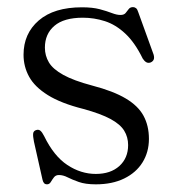

<svg xmlns="http://www.w3.org/2000/svg" viewBox="-20 -494 484 526"><path d="M242.5 -17.5Q283 -17.5 307 -39.2Q331 -61 331 -96.5Q331 -118.5 320.2 -136Q309.5 -153.5 282.8 -168Q256 -182.5 208.5 -195.5Q147 -211 111 -233.5Q75 -256 59.8 -283.8Q44.5 -311.5 44.5 -344Q44.5 -402 86.2 -438Q128 -474 204.5 -474Q233.5 -474 253.2 -468.8Q273 -463.5 286.5 -458.2Q300 -453 310 -453Q319.5 -453 324 -458.2Q328.5 -463.5 332.5 -469Q336.5 -474.5 344.5 -474.5Q349 -474.5 352.8 -471.5Q356.5 -468.5 359 -460L399 -349.5Q403 -340 401.8 -333.2Q400.5 -326.5 393 -323Q386 -320.5 380.8 -323.5Q375.5 -326.5 371 -333.5Q349.5 -377.5 323.2 -402Q297 -426.5 267.5 -436Q238 -445.5 207 -445.5Q155 -445.5 129 -423.2Q103 -401 103 -363.5Q103 -341.5 114 -323Q125 -304.5 153.5 -288.8Q182 -273 233 -259.5Q290.5 -244.5 324.5 -224.2Q358.5 -204 373.2 -176.8Q388 -149.5 388 -113.5Q388 -77.5 370.5 -49.2Q353 -21 320.2 -5Q287.5 11 242.5 11Q214 11 195.8 4.5Q177.5 -2 165.2 -8.2Q153 -14.5 141.5 -14.5Q132.5 -14.5 127.8 -8.2Q123 -2 119.2 4.5Q115.5 11 108.5 11Q104 11 101 8Q98 5 96.5 -1.5L73 -106Q70 -121 70.8 -128Q71.5 -135 78.5 -137.5Q85.5 -140 90.5 -136Q95.5 -132 101 -121Q127.5 -66.5 164.5 -42Q201.5 -17.5 242.5 -17.5Z"/></svg>

Font: Fraunces Light
Style: Regular
Weight: 300
Version: Version 1.000;[b76b70a41]